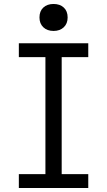

<svg xmlns="http://www.w3.org/2000/svg" viewBox="-20 -948 540 968"><path d="M75 0V-70H209V-660H75V-730H425V-660H291V-70H425V0ZM250 -792Q218 -792 198.5 -810.5Q179 -829 179 -860Q179 -892 198.5 -910Q218 -928 250 -928Q282 -928 301.5 -910Q321 -892 321 -860Q321 -829 301.5 -810.5Q282 -792 250 -792Z"/></svg>

Font: M PLUS Code Latin
Style: Regular
Weight: 400
Designer: Coji Morishita
Foundry: UNDERFOREST DESIGN
Version: Version 1.002; ttfautohint (v1.8.3)